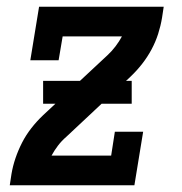

<svg xmlns="http://www.w3.org/2000/svg" viewBox="-20 -550 540 570"><path d="M9 0 14 -33Q18 -57 26 -80.5Q34 -104 45.5 -126.5Q57 -149 73 -169.5Q89 -190 108 -208L299 -386Q312 -398 323 -412.5Q334 -427 342 -442H166L154 -371H70L96 -530H466L461 -497Q457 -473 449.5 -449.5Q442 -426 430 -403.5Q418 -381 402 -360.5Q386 -340 367 -322L177 -144Q163 -132 152 -117.5Q141 -103 133 -88H310L321 -159H405L379 0ZM108 -242V-310H371V-242Z"/></svg>

Font: Iosevka Curly Slab SmBdObl
Style: Regular
Weight: 600
Italic angle: -9°
Monospace: yes
Designer: Belleve Invis
Foundry: Belleve Invis
Version: Version 11.0.0; ttfautohint (v1.8.3)